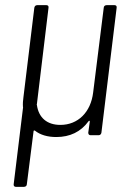

<svg xmlns="http://www.w3.org/2000/svg" viewBox="-20 -524 510 744"><path d="M382 -494 341 -166C332 -89 282 -40 214 -40C163 -40 130 -67 123 -117C122 -118 122 -120 123 -121L168 -494C169 -500 166 -504 160 -504H124C118 -504 114 -500 113 -494L71 -149C69 -135 68 -122 69 -109C70 -108 69 -106 69 -105L33 190C32 196 36 200 41 200H73C79 200 84 196 84 190L110 -15C110 -18 112 -19 115 -18C136 -1 165 7 198 7C251 7 293 -13 323 -54C325 -57 328 -57 328 -53L322 -10C322 -4 325 0 331 0H362C368 0 372 -4 373 -10L432 -494C433 -500 430 -504 424 -504H393C387 -504 382 -500 382 -494Z"/></svg>

Font: Barlow Semi Condensed Light
Style: Italic
Weight: 300
Width: 4
Italic angle: -7°
Designer: Jeremy Tribby
Foundry: Tribby Type
Version: Version 1.422;hotconv 1.0.109;makeotfexe 2.5.65596